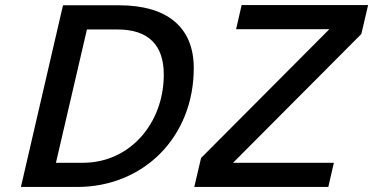

<svg xmlns="http://www.w3.org/2000/svg" viewBox="-20 -742 1481 762"><path d="M1283 0 1305 -96H905L1414 -607L1441 -722H939L917 -626H1287L778 -115L751 0ZM749 -472C749 -636 641 -721 453 -721H230L63 0H286C550 0 749 -198 749 -472ZM309 -96H202L325 -625H447C568 -625 630 -564 630 -446C630 -253 496 -96 309 -96Z"/></svg>

Font: Perun Medium Italic
Style: Regular
Weight: 500
Italic angle: -12°
Foundry: Copyright (c) Stefan Peev, Context Ltd, 2016
Version: Version 1.026